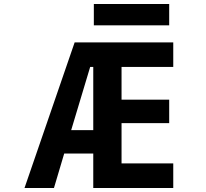

<svg xmlns="http://www.w3.org/2000/svg" viewBox="-20 -946 1040 968"><path d="M338.9 -290H450.2V-608.4H434.6ZM453.1 -818.4V-925.8H833V-818.4ZM356.4 -732.4H853.5V-608.4H592.8V-443.4H833V-325.2H592.8V-122.1H853.5V2H450.2V-171.9H303.7L252 2H103.5Z"/></svg>

Font: Gen Shin Gothic Monospace Bold
Style: Bold
Weight: 700
Designer: [Source Han Sans]
Ryoko NISHIZUKA  (kana & ideographs); Paul D. Hunt (Latin, Greek & Cyrillic); Wenlong ZHANG  (bopomofo
Version: Version 1.002.20150607